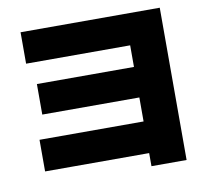

<svg xmlns="http://www.w3.org/2000/svg" viewBox="-84 -848 1048 963"><g transform="rotate(-10 440.0 -366.0)"><path d="M611.1 21.1V-45.6H81.1V-206.7H611.1V-328.9H116.7V-484.4H611.1V-594.4H81.1V-754.4H790V21.1Z"/></g></svg>

Font: Paperlogy 9 Black
Style: Regular
Weight: 900
Designer: redesigned by Lee Juim, glyphs from Gmarket Sans & Montserrat
Foundry: PT&
Version: Version 1.001